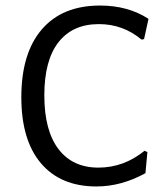

<svg xmlns="http://www.w3.org/2000/svg" viewBox="-20 -666 602 693"><path d="M341 -646Q442 -646 516 -598L500 -525L491 -523Q424 -579 337 -579Q242 -579 191 -513.5Q140 -448 140 -322Q140 -195 191 -128Q242 -61 335 -61Q427 -61 502 -122L512 -117L505 -41Q418 7 328 7Q199 7 128 -76.5Q57 -160 57 -315Q57 -474 131 -560Q205 -646 341 -646Z"/></svg>

Font: Alegreya Sans SC
Style: Regular
Weight: 400
Designer: Juan Pablo del Peral
Foundry: Huerta Tipografica
Version: Version 2.007